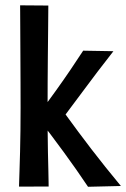

<svg xmlns="http://www.w3.org/2000/svg" viewBox="-20 -715 483 735"><path d="M317 0Q272.8 -66 223.8 -133Q174.8 -200 121.2 -269Q163.8 -325.8 194.1 -368.1Q224.4 -410.4 249 -446.7Q273.6 -483 298.4 -521L414.2 -519Q382.8 -479 354.3 -441.6Q325.8 -404.2 296.5 -364.5Q267.2 -324.8 231 -276.8Q279.8 -209.4 330.2 -143.7Q380.6 -78 442.8 -3ZM52.8 -0.6Q52.8 -0.6 53.3 -17.9Q53.8 -35.2 54.8 -65Q55.8 -94.8 56.8 -133.4Q57.8 -172 58.3 -215.4Q58.8 -258.8 58.8 -302.4Q58.8 -346 58.6 -398.3Q58.4 -450.6 58.1 -502.8Q57.8 -555 57.6 -598.5Q57.4 -642 57.2 -668.3Q57 -694.6 57 -694.6L165 -693.8Q165 -693.8 164.8 -667.4Q164.6 -641 164.2 -597.4Q163.8 -553.8 163.2 -501.7Q162.6 -449.6 162.4 -397.5Q162.2 -345.4 162.2 -302Q162.2 -258.6 162.4 -215.3Q162.6 -172 163.5 -133.4Q164.4 -94.8 165.1 -65.2Q165.8 -35.6 166 -18.3Q166.2 -1 166.2 -1Z"/></svg>

Font: Truculenta
Style: Regular
Weight: 400
Designer: Ivan Castro, Eva Sanz & Omnibus-Type Team
Foundry: Omnibus-Type
Version: Version 1.002